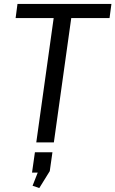

<svg xmlns="http://www.w3.org/2000/svg" viewBox="-20 -720 583 971"><path d="M543.5 -700 534 -628.8H297.1L346.3 -671.3L252.4 0H163.5L257.4 -671.3L294 -628.8H59L68.4 -700ZM245.2 50 231.7 145.4 178.7 231 144.7 219.4 193 96.3 221.7 152.8H142L156.6 50Z"/></svg>

Font: Pathway Extreme 8pt Thin
Style: Italic
Weight: 100
Italic angle: -8°
Designer: Eduardo Rodriguez Tunni
Foundry: Eduardo Rodriguez Tunni
Version: Version 1.000